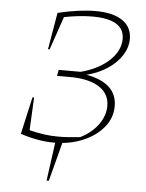

<svg xmlns="http://www.w3.org/2000/svg" viewBox="-57 -697 715 938"><g transform="rotate(5 300.0 -228.0)"><path d="M62 -22 103 -204H111L103 -43Q145 -33 177.5 -28.5Q210 -24 245 -24Q270 -24 298.5 -26Q327 -28 352 -31Q407 -58 439 -102Q471 -146 471 -194Q471 -251 424.5 -283.5Q378 -316 291 -319H213L219 -349H327Q414 -372 465.5 -420.5Q517 -469 517 -527Q517 -623 360 -623Q296 -623 222 -608L166 -445H158L189 -626Q294 -651 374 -651Q459 -651 505.5 -619.5Q552 -588 552 -530Q552 -488 527.5 -449.5Q503 -411 459 -381.5Q415 -352 357 -337Q507 -309 507 -196Q507 -138 469 -92Q431 -46 367.5 -19.5Q304 7 226 7Q185 7 142 -1Q99 -9 62 -22ZM207 195 236 -15H273L218 195Z"/></g></svg>

Font: Piazzolla Thin
Style: Italic
Weight: 100
Italic angle: -11.3°
Designer: Juan Pablo del Peral
Foundry: Huerta Tipografica
Version: Version 1.330